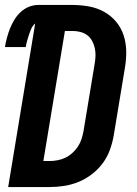

<svg xmlns="http://www.w3.org/2000/svg" viewBox="-31 -755 551 775"><path d="M169 0H2L111 -660Q101 -652 95.5 -639.5Q90 -627 86 -615Q82 -603 78.5 -590.5Q75 -578 73 -565H-11Q-8 -584 -3 -602.5Q2 -621 9 -639Q16 -657 26.5 -674.5Q37 -692 52 -706Q67 -720 85.5 -727.5Q104 -735 123 -735H261Q295 -735 328 -729Q361 -723 389 -707.5Q417 -692 437.5 -667.5Q458 -643 468 -612.5Q478 -582 478.5 -548Q479 -514 473 -480L428 -208Q423 -179 412.5 -150Q402 -121 383.5 -96Q365 -71 339.5 -51.5Q314 -32 285.5 -20.5Q257 -9 227.5 -4.5Q198 0 169 0ZM144 -105H169Q184 -105 200.5 -108Q217 -111 232 -118Q247 -125 260.5 -137Q274 -149 283.5 -163.5Q293 -178 298 -193.5Q303 -209 306 -225L351 -497Q354 -514 354.5 -530Q355 -546 351.5 -561.5Q348 -577 340.5 -590.5Q333 -604 321 -613Q309 -622 293.5 -626Q278 -630 262 -630H231Z"/></svg>

Font: Iosevka Term Curly Extrabold
Style: Italic
Weight: 800
Italic angle: -9°
Designer: Belleve Invis
Foundry: Belleve Invis
Version: Version 32.3.0